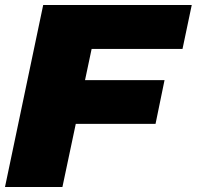

<svg xmlns="http://www.w3.org/2000/svg" viewBox="-30 -749 788 769"><path d="M-10 0 143 -729H738L701 -553H337L220 0ZM258 -253 294 -428H629L593 -253Z"/></svg>

Font: Hubot Sans Condensed ExtraLight Black
Style: Italic
Weight: 900
Italic angle: -12.0243°
Version: Version 2.000